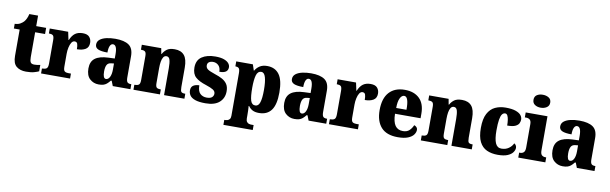

<svg xmlns="http://www.w3.org/2000/svg" viewBox="-56 -1401 7145 2249"><g transform="rotate(10 3516.0 -276.5)"><path d="M248 10Q176 10 133 -25.5Q90 -61 90 -150V-463H21V-519Q61 -520 87.5 -536Q114 -552 127 -567Q140 -582 151.5 -605.5Q163 -629 170 -661H274V-536H392V-463H274V-167Q274 -126 284.5 -107Q295 -88 329 -88Q368 -88 400 -97V-21Q383 -12 345 -1Q307 10 248 10Z M426 0V-59H431Q463 -59 480.5 -71.5Q498 -84 498 -131V-409Q498 -453 483.5 -465Q469 -477 439 -477H435V-536H654L674 -442H678Q702 -499 737 -524Q772 -549 827 -549Q882 -549 906 -521Q930 -493 930 -452Q930 -398 891 -375Q852 -352 790 -352Q790 -393 782.5 -415.5Q775 -438 749 -438Q727 -438 712 -414.5Q697 -391 689 -354Q681 -317 681 -278V-126Q681 -82 696.5 -70.5Q712 -59 738 -59H771V0Z M1111 10Q1050 10 1006 -30.5Q962 -71 962 -155Q962 -237 1014 -276Q1066 -315 1170 -319L1246 -322V-375Q1246 -483 1197 -483Q1175 -483 1162 -456Q1149 -429 1149 -376Q1074 -376 1038 -392Q1002 -408 1002 -445Q1002 -483 1031 -506Q1060 -529 1108 -540Q1156 -551 1213 -551Q1321 -551 1375 -513Q1429 -475 1429 -382V-129Q1429 -89 1441 -74Q1453 -59 1485 -59H1489V0H1279L1256 -59H1246Q1225 -33 1207 -18Q1189 -3 1166.5 3.5Q1144 10 1111 10ZM1185 -68Q1213 -68 1230 -101.5Q1247 -135 1247 -191V-263L1218 -260Q1179 -257 1164 -230Q1149 -203 1149 -151Q1149 -68 1185 -68Z M1525 0V-59H1529Q1561 -59 1577.5 -71Q1594 -83 1594 -127V-413Q1594 -454 1579 -465.5Q1564 -477 1534 -477H1530V-536H1761L1773 -470H1778Q1795 -503 1826.5 -527Q1858 -551 1920 -551Q1995 -551 2033.5 -505.5Q2072 -460 2072 -359V-129Q2072 -83 2083.5 -71Q2095 -59 2127 -59H2131V0H1889V-320Q1889 -384 1879 -419Q1869 -454 1839 -454Q1815 -454 1801.5 -433Q1788 -412 1782.5 -377.5Q1777 -343 1777 -303V-124Q1777 -82 1791 -70.5Q1805 -59 1836 -59H1840V0Z M2382 10Q2303 10 2258.5 -6Q2214 -22 2196 -48.5Q2178 -75 2178 -108Q2178 -150 2206.5 -167.5Q2235 -185 2276 -185Q2276 -117 2306.5 -87.5Q2337 -58 2385 -58Q2430 -58 2448.5 -76Q2467 -94 2467 -118Q2467 -147 2439.5 -164.5Q2412 -182 2354 -201Q2268 -228 2225.5 -266.5Q2183 -305 2183 -381Q2183 -468 2243.5 -509Q2304 -550 2404 -550Q2468 -550 2507 -535.5Q2546 -521 2563.5 -499Q2581 -477 2581 -453Q2581 -418 2557 -400Q2533 -382 2479 -382Q2479 -431 2452.5 -457Q2426 -483 2388 -483Q2359 -483 2340 -470Q2321 -457 2321 -431Q2321 -402 2344 -385Q2367 -368 2433 -346Q2484 -330 2522 -309Q2560 -288 2581.5 -255.5Q2603 -223 2603 -171Q2603 -90 2547.5 -40Q2492 10 2382 10Z M2634 222V163H2649Q2656 163 2670.5 159Q2685 155 2696.5 142Q2708 129 2708 102V-405Q2708 -452 2694 -464.5Q2680 -477 2657 -477H2653V-536H2851L2874 -466H2878Q2897 -500 2932 -523Q2967 -546 3021 -546Q3115 -546 3164.5 -478.5Q3214 -411 3214 -264Q3214 -120 3165 -53.5Q3116 13 3019 13Q2972 13 2942.5 -2.5Q2913 -18 2893 -47H2887Q2889 -22 2890 5.5Q2891 33 2891 63V99Q2891 127 2902 141Q2913 155 2927 159Q2941 163 2949 163H2983V222ZM2962 -66Q2999 -66 3015 -114Q3031 -162 3031 -262Q3031 -358 3015.5 -412Q3000 -466 2965 -466Q2921 -466 2906 -412Q2891 -358 2891 -265Q2891 -161 2905.5 -113.5Q2920 -66 2962 -66Z M3440 10Q3379 10 3335 -30.5Q3291 -71 3291 -155Q3291 -237 3343 -276Q3395 -315 3499 -319L3575 -322V-375Q3575 -483 3526 -483Q3504 -483 3491 -456Q3478 -429 3478 -376Q3403 -376 3367 -392Q3331 -408 3331 -445Q3331 -483 3360 -506Q3389 -529 3437 -540Q3485 -551 3542 -551Q3650 -551 3704 -513Q3758 -475 3758 -382V-129Q3758 -89 3770 -74Q3782 -59 3814 -59H3818V0H3608L3585 -59H3575Q3554 -33 3536 -18Q3518 -3 3495.5 3.5Q3473 10 3440 10ZM3514 -68Q3542 -68 3559 -101.5Q3576 -135 3576 -191V-263L3547 -260Q3508 -257 3493 -230Q3478 -203 3478 -151Q3478 -68 3514 -68Z M3850 0V-59H3855Q3887 -59 3904.5 -71.5Q3922 -84 3922 -131V-409Q3922 -453 3907.5 -465Q3893 -477 3863 -477H3859V-536H4078L4098 -442H4102Q4126 -499 4161 -524Q4196 -549 4251 -549Q4306 -549 4330 -521Q4354 -493 4354 -452Q4354 -398 4315 -375Q4276 -352 4214 -352Q4214 -393 4206.5 -415.5Q4199 -438 4173 -438Q4151 -438 4136 -414.5Q4121 -391 4113 -354Q4105 -317 4105 -278V-126Q4105 -82 4120.5 -70.5Q4136 -59 4162 -59H4195V0Z M4669 10Q4535 10 4470.5 -62.5Q4406 -135 4406 -266Q4406 -407 4472 -479Q4538 -551 4657 -551Q4768 -551 4831.5 -489.5Q4895 -428 4895 -309V-255H4591Q4593 -159 4624 -115Q4655 -71 4716 -71Q4764 -71 4792 -97Q4820 -123 4836 -162Q4853 -157 4865 -144.5Q4877 -132 4877 -113Q4877 -84 4856.5 -55.5Q4836 -27 4790 -8.5Q4744 10 4669 10ZM4715 -324Q4716 -399 4703 -439.5Q4690 -480 4662 -480Q4632 -480 4612.5 -440Q4593 -400 4593 -324Z M4943 0V-59H4947Q4979 -59 4995.5 -71Q5012 -83 5012 -127V-413Q5012 -454 4997 -465.5Q4982 -477 4952 -477H4948V-536H5179L5191 -470H5196Q5213 -503 5244.5 -527Q5276 -551 5338 -551Q5413 -551 5451.5 -505.5Q5490 -460 5490 -359V-129Q5490 -83 5501.5 -71Q5513 -59 5545 -59H5549V0H5307V-320Q5307 -384 5297 -419Q5287 -454 5257 -454Q5233 -454 5219.5 -433Q5206 -412 5200.5 -377.5Q5195 -343 5195 -303V-124Q5195 -82 5209 -70.5Q5223 -59 5254 -59H5258V0Z M5858 10Q5783 10 5727.5 -15.5Q5672 -41 5641 -101.5Q5610 -162 5610 -267Q5610 -375 5643 -437Q5676 -499 5731.5 -525Q5787 -551 5856 -551Q5932 -551 5976.5 -535Q6021 -519 6039.5 -495Q6058 -471 6058 -444Q6058 -423 6048 -400.5Q6038 -378 6006 -362.5Q5974 -347 5909 -347Q5909 -383 5904.5 -414Q5900 -445 5890 -464Q5880 -483 5862 -483Q5841 -483 5826 -464Q5811 -445 5803 -398Q5795 -351 5795 -268Q5795 -169 5816.5 -119Q5838 -69 5888 -69Q5939 -69 5975 -94.5Q6011 -120 6027 -156Q6041 -149 6048.5 -135.5Q6056 -122 6056 -107Q6056 -81 6037 -54Q6018 -27 5975 -8.5Q5932 10 5858 10Z M6259 -621Q6217 -621 6188.5 -640.5Q6160 -660 6160 -698Q6160 -738 6188.5 -756.5Q6217 -775 6259 -775Q6299 -775 6329 -756.5Q6359 -738 6359 -698Q6359 -660 6329 -640.5Q6299 -621 6259 -621ZM6102 0V-59H6113Q6140 -59 6156.5 -75Q6173 -91 6173 -133V-410Q6173 -448 6156 -462.5Q6139 -477 6113 -477H6096V-536H6355V-130Q6355 -89 6371.5 -74Q6388 -59 6414 -59H6424V0Z M6631 10Q6570 10 6526 -30.5Q6482 -71 6482 -155Q6482 -237 6534 -276Q6586 -315 6690 -319L6766 -322V-375Q6766 -483 6717 -483Q6695 -483 6682 -456Q6669 -429 6669 -376Q6594 -376 6558 -392Q6522 -408 6522 -445Q6522 -483 6551 -506Q6580 -529 6628 -540Q6676 -551 6733 -551Q6841 -551 6895 -513Q6949 -475 6949 -382V-129Q6949 -89 6961 -74Q6973 -59 7005 -59H7009V0H6799L6776 -59H6766Q6745 -33 6727 -18Q6709 -3 6686.5 3.5Q6664 10 6631 10ZM6705 -68Q6733 -68 6750 -101.5Q6767 -135 6767 -191V-263L6738 -260Q6699 -257 6684 -230Q6669 -203 6669 -151Q6669 -68 6705 -68Z"/></g></svg>

Font: Noto Serif SemiCondensed Black
Style: Regular
Weight: 900
Width: 4
Designer: Monotype Design Team
Foundry: Monotype Imaging Inc.
Version: Version 2.014; ttfautohint (v1.8.4.7-5d5b)